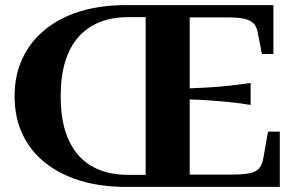

<svg xmlns="http://www.w3.org/2000/svg" viewBox="-20 -730 1153 750"><path d="M701 -384Q752 -386 795.5 -388.5Q839 -391 878.5 -395.5Q918 -400 959 -406V-320Q918 -327 878.5 -331Q839 -335 796 -338Q753 -341 701 -342ZM480 -47H549V-663H480Q417 -663 368 -643Q319 -623 285.5 -584.5Q252 -546 234.5 -488.5Q217 -431 217 -354Q217 -277 234.5 -220Q252 -163 285.5 -124.5Q319 -86 368 -66.5Q417 -47 480 -47ZM471 0Q372 0 292.5 -24.5Q213 -49 155.5 -95Q98 -141 67.5 -206.5Q37 -272 37 -354Q37 -436 67.5 -501.5Q98 -567 155.5 -614Q213 -661 292.5 -685.5Q372 -710 471 -710H1048V-519H1003L987 -602Q983 -626 970 -639Q957 -652 932.5 -657Q908 -662 868 -662H721V-48H879Q914 -48 937 -50.5Q960 -53 974.5 -59.5Q989 -66 996.5 -78Q1004 -90 1008 -109L1027 -216H1073V0Z"/></svg>

Font: Roboto Serif 120pt Expanded SemiBold
Style: Regular
Weight: 600
Width: 7
Designer: Greg Gazdowicz
Foundry: Commercial Type
Version: Version 1.008